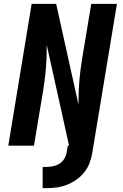

<svg xmlns="http://www.w3.org/2000/svg" viewBox="-20 -755 640 995"><path d="M221 220H201V110H221Q237 110 254.5 106.5Q272 103 287 94Q302 85 312 69.5Q322 54 325 38L331 0H338L222 -523V-496Q222 -446 217.5 -395.5Q213 -345 205 -294L156 0H23L144 -735H271L387 -212V-239Q387 -289 391.5 -339.5Q396 -390 404 -441L453 -735H586L458 38Q454 64 444 90Q434 116 416.5 138Q399 160 375.5 176.5Q352 193 326 203Q300 213 273.5 216.5Q247 220 221 220Z"/></svg>

Font: Iosevka SS04 XBd Ex Obl
Style: Regular
Weight: 800
Width: 7
Italic angle: -9°
Monospace: yes
Designer: Belleve Invis
Foundry: Belleve Invis
Version: Version 19.0.0; ttfautohint (v1.8.4)